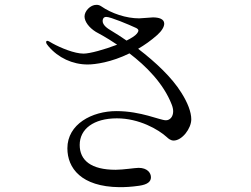

<svg xmlns="http://www.w3.org/2000/svg" viewBox="-20 -768 1040 795"><path d="M731 -384C692 -447 625 -510 552 -566C578 -581 605 -600 631 -623C650 -640 660 -657 660 -670C660 -690 637 -696 613 -696C604 -696 568 -692 556 -692C503 -692 442 -712 399 -742C392 -747 385 -748 379 -748C354 -748 330 -722 330 -700C330 -679 348 -654 377 -636C382 -633 418 -615 465 -583C413 -563 352 -546 326 -546C288 -546 231 -570 198 -588C190 -592 181 -599 176 -599C172 -599 171 -596 171 -593C171 -588 176 -582 181 -576C221 -529 280 -501 343 -501C374 -501 441 -510 516 -547C584 -495 657 -423 691 -335C695 -325 697 -315 697 -307C697 -285 684 -270 667 -270C642 -270 564 -308 462 -308C361 -308 259 -254 259 -154C259 -72 316 5 474 7C499 7 522 6 557 1C591 -4 605 -16 605 -34C605 -52 590 -73 554 -73C540 -73 489 -65 459 -65C357 -65 310 -104 310 -168C310 -234 368 -278 464 -278C556 -278 636 -232 671 -200C677 -194 687 -186 699 -186C734 -186 772 -236 772 -274C772 -304 757 -343 731 -384ZM439 -642C427 -649 405 -663 405 -681C405 -687 407 -698 420 -698C438 -698 514 -666 544 -652C550 -649 553 -645 553 -642C553 -637 550 -633 547 -629C540 -620 524 -610 504 -600C482 -615 461 -629 439 -642Z"/></svg>

Font: Shippori Mincho OTF
Style: Regular
Weight: 400
Designer: FONTDASU
Foundry: FONTDASU / Google Inc. / but / Adobe
Version: Version 3.300;hotconv 1.0.109;makeotfexe 2.5.65596